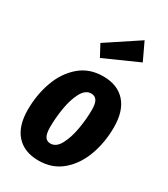

<svg xmlns="http://www.w3.org/2000/svg" viewBox="-205 -919 900 1029"><g transform="rotate(30 244.5 -404.5)"><path d="M21 -191Q21 -283 50 -364.5Q79 -446 138 -497Q197 -548 283 -548Q371 -548 419.5 -494.5Q468 -441 468 -339Q468 -247 439 -166Q410 -85 351 -34Q292 17 206 17Q118 17 69.5 -36.5Q21 -90 21 -191ZM319 -361Q319 -401 307.5 -418.5Q296 -436 273 -436Q237 -436 214 -392.5Q191 -349 181 -287.5Q171 -226 171 -170Q171 -130 182 -112Q193 -94 216 -94Q252 -94 275 -138Q298 -182 308.5 -244Q319 -306 319 -361ZM377 -826 428 -718 217 -624 179 -695Z"/></g></svg>

Font: Fira Sans Extra Condensed
Style: Bold Italic
Weight: 700
Width: 3
Italic angle: -8°
Designer: Carrois Corporate & Edenspiekermann AG
Foundry: Carrois Corporate GbR & Edenspiekermann AG
Version: Version 4.203